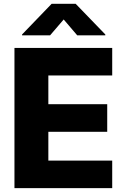

<svg xmlns="http://www.w3.org/2000/svg" viewBox="-20 -976 657 996"><path d="M55 0V-727.3H562.1V-584.5H230.8V-435.4H536.2V-292.3H230.8V-142.8H562.1V0ZM247.9 -956.3H372.5L526.3 -797.2V-792.6H380.7L310.4 -875L239.7 -792.6H94.5V-797.2Z"/></svg>

Font: Inter P Extra Bold
Style: Regular
Weight: 800
Designer: Rasmus Andersson
Foundry: rsms
Version: Version 3.018;git-588b23468